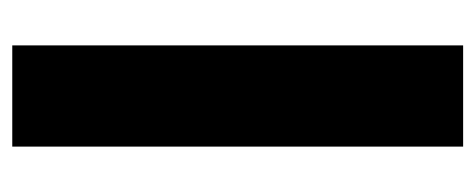

<svg xmlns="http://www.w3.org/2000/svg" viewBox="-251 -503 775 313"><g transform="rotate(-90 136.5 -346.5)"><path d="M219 -714V21H54V-714Z"/></g></svg>

Font: Repo ExtraBold
Style: Bold
Weight: 700
Designer: Stefan Peev
Foundry: Context Ltd
Version: Version 1.502